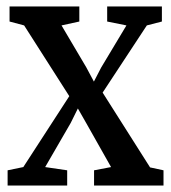

<svg xmlns="http://www.w3.org/2000/svg" viewBox="-20 -573 528 593"><path d="M52 -57 194 -276 54.5 -494.5 9.5 -506.5V-553H225V-506.5L170 -494.5L246.5 -365L270 -321L292.5 -364.5L370.5 -494.5L311 -506.5V-553H480V-506.5L433.5 -494.5L297 -287L443.5 -56L485 -47V0H270.5V-47L323 -57L246.5 -192.5L220.5 -238L198.5 -193.5L119.5 -57L187.5 -47V0H3.5V-47Z"/></svg>

Font: Merriweather 24pt SemiCondensed
Style: Regular
Weight: 400
Width: 4
Designer: Eben Sorkin
Foundry: Eben Sorkin
Version: Version 2.100